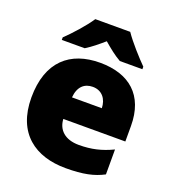

<svg xmlns="http://www.w3.org/2000/svg" viewBox="-140 -874 897 992"><g transform="rotate(20 309.0 -378.0)"><path d="M406 -766H214C184 -720 126 -656 88 -620V-606H214C249 -628 274 -649 309 -679C344 -649 372 -626 407 -606H531V-620C497 -654 437 -720 406 -766ZM315 -563C152 -563 42 -472 42 -273C42 -76 166 10 333 10C429 10 487 -3 540 -31V-168C479 -139 425 -126 356 -126C278 -126 238 -167 235 -225H576V-310C576 -479 476 -563 315 -563ZM322 -433C374 -433 402 -394 403 -345H239C244 -406 277 -433 322 -433Z"/></g></svg>

Font: Noto Sans Sinhala Black
Style: Regular
Weight: 900
Designer: Jelle Bosma - Monotype Design Team
Foundry: Monotype Imaging Inc.
Version: Version 2.006